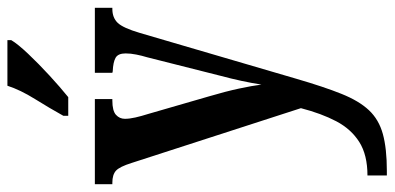

<svg xmlns="http://www.w3.org/2000/svg" viewBox="-286 -520 1038 505"><g transform="rotate(-90 232.5 -267.0)"><path d="M24 181Q78 181 112 159.5Q146 138 166.5 99Q187 60 201 6L57 -439Q47 -471 36.5 -480.5Q26 -490 5 -490H1V-536H225V-490H221Q194 -490 183.5 -480.5Q173 -471 173 -457Q173 -445 176.5 -429.5Q180 -414 186 -395L232 -236Q245 -192 252.5 -157Q260 -122 263 -98Q271 -149 286 -205L335 -399Q339 -412 342 -427Q345 -442 345 -455Q345 -475 333.5 -481.5Q322 -488 298 -489L294 -490V-536H465V-490H462Q439 -490 425.5 -476Q412 -462 399 -418L278 -5Q257 67 238.5 113Q220 159 195.5 185Q171 211 133 221.5Q95 232 36 232H24ZM181 -619Q201 -655 225 -693.5Q249 -732 260 -766H380V-756Q370 -739 344 -711.5Q318 -684 287 -655.5Q256 -627 230 -606H181Z"/></g></svg>

Font: Noto Serif Georgian ExtraCondensed SemiBold
Style: Regular
Weight: 600
Width: 2
Designer: Monotype Design Team, Akaki Razmadze
Foundry: Google LLC
Version: Version 2.003; ttfautohint (v1.8.4.7-5d5b)